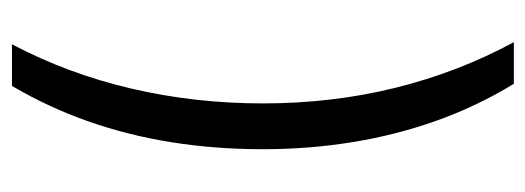

<svg xmlns="http://www.w3.org/2000/svg" viewBox="-306 -474 900 329"><g transform="rotate(90 144.5 -310.0)"><path d="M127.7 120H56.4Q106.9 24.2 132.3 -84.6Q157.7 -193.4 157.7 -309.6Q157.7 -428.5 131.1 -536.4Q104.5 -644.2 52.8 -740H124.1Q162.2 -677.6 187 -608.3Q211.8 -539 224 -463.9Q236.2 -388.9 236.2 -309.6Q236.2 -229.1 224.4 -154.3Q212.6 -79.6 188.5 -10.9Q164.4 57.8 127.7 120Z"/></g></svg>

Font: Encode Sans SC Condensed Thin
Style: Regular
Weight: 100
Width: 3
Designer: Multiple Designers
Foundry: Impallari Type
Version: Version 3.002